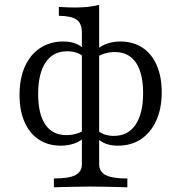

<svg xmlns="http://www.w3.org/2000/svg" viewBox="-20 -601 762 807"><path d="M206.5 186.3V149.2Q269.4 149.2 296.8 135.1Q324.2 121 324.2 88.7V-463.7Q324.2 -502.4 302.4 -518.1Q280.6 -533.9 227.4 -534.7V-571.8Q243.5 -571 261.7 -570.2Q279.8 -569.4 296.8 -569.4Q324.2 -569.4 349.6 -572.2Q375 -575 396.8 -580.6V88.7Q396.8 121 424.6 135.1Q452.4 149.2 515.3 149.2V186.3Q500 185.5 475 185.1Q450 184.7 420.6 183.9Q391.1 183.1 360.5 183.1Q331.5 183.1 301.6 183.9Q271.8 184.7 246.8 185.1Q221.8 185.5 206.5 186.3ZM235.5 11.3Q182.3 11.3 143.1 -14.5Q104 -40.3 83.1 -88.3Q62.1 -136.3 62.1 -202.4Q62.1 -271 84.7 -321.4Q107.3 -371.8 148.8 -399.2Q190.3 -426.6 246 -426.6Q274.2 -426.6 296.4 -418.5Q318.5 -410.5 332.3 -395.2L330.6 -362.1Q320.2 -373.4 302 -379.4Q283.9 -385.5 262.1 -385.5Q203.2 -385.5 171.8 -338.7Q140.3 -291.9 140.3 -205.6Q140.3 -121.8 170.6 -77.4Q200.8 -33.1 258.9 -33.1Q279.8 -33.1 300 -38.7Q320.2 -44.4 331.5 -53.2L333.1 -22.6Q318.5 -7.3 292.3 2Q266.1 11.3 235.5 11.3ZM475 11.3Q447.6 11.3 425.4 3.2Q403.2 -4.8 388.7 -20.2L391.1 -53.2Q401.6 -41.9 419.4 -35.9Q437.1 -29.8 458.9 -29.8Q517.7 -29.8 549.6 -76.6Q581.5 -123.4 581.5 -209.7Q581.5 -293.5 551.2 -337.9Q521 -382.3 462.1 -382.3Q441.9 -382.3 421.8 -376.6Q401.6 -371 389.5 -362.1L387.9 -392.7Q403.2 -408.1 429.4 -417.3Q455.6 -426.6 485.5 -426.6Q539.5 -426.6 578.6 -400.8Q617.7 -375 638.7 -327Q659.7 -279 659.7 -212.9Q659.7 -144.4 636.7 -94Q613.7 -43.5 572.6 -16.1Q531.5 11.3 475 11.3Z"/></svg>

Font: Playfair 9pt Light
Style: Regular
Weight: 300
Designer: Claus Eggers Sørensen
Foundry: Claus Eggers Sørensen
Version: Version 2.001;gftools[0.9.30]